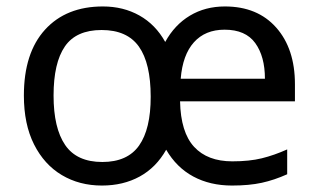

<svg xmlns="http://www.w3.org/2000/svg" viewBox="-20 -565 986 595"><path d="M677 -545Q778 -545 836 -479.5Q894 -414 894 -304V-251H538Q540 -155 581.5 -110Q623 -65 700 -65Q753 -65 791.5 -74.5Q830 -84 870 -102V-25Q830 -7 791 1.5Q752 10 699 10Q631 10 579 -18Q527 -46 495 -101Q464 -46 413 -18Q362 10 296 10Q226 10 171.5 -22.5Q117 -55 85.5 -117.5Q54 -180 54 -269Q54 -401 119.5 -473Q185 -545 299 -545Q362 -545 412 -517Q462 -489 492 -435Q521 -488 568.5 -516.5Q616 -545 677 -545ZM676 -473Q616 -473 581 -434Q546 -395 540 -321H801Q801 -390 771 -431.5Q741 -473 676 -473ZM295 -472Q216 -472 181 -421Q146 -370 146 -269Q146 -168 182 -115.5Q218 -63 297 -63Q375 -63 411 -114Q447 -165 447 -265Q447 -369 410.5 -420.5Q374 -472 295 -472Z"/></svg>

Font: Noto Sans Vai
Style: Regular
Weight: 400
Designer: Monotype Design Team
Foundry: Monotype Imaging Inc.
Version: Version 2.001; ttfautohint (v1.8.4.7-5d5b)